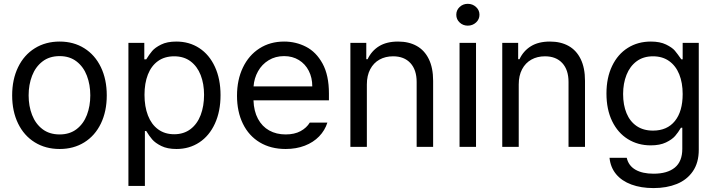

<svg xmlns="http://www.w3.org/2000/svg" viewBox="-20 -749 3649 979"><path d="M42 -262.7Q42 -344.2 72.3 -406.5Q102.5 -468.8 157.5 -502.9Q212.4 -537.1 284.2 -537.1Q355.5 -537.1 409.9 -502.9Q464.4 -468.8 494.4 -406.5Q524.4 -344.2 524.4 -262.7Q524.4 -181.2 494.4 -119.1Q464.4 -57.1 409.9 -23.2Q355.5 10.7 284.2 10.7Q212.4 10.7 157.5 -23.2Q102.5 -57.1 72.3 -119.1Q42 -181.2 42 -262.7ZM440.4 -262.7Q440.4 -317.4 423.1 -362.8Q405.8 -408.2 370.6 -435.5Q335.4 -462.9 284.2 -462.9Q231.9 -462.9 196.5 -435.5Q161.1 -408.2 143.6 -362.8Q126 -317.4 126 -262.7Q126 -208 143.6 -162.8Q161.1 -117.7 196.5 -90.6Q231.9 -63.5 284.2 -63.5Q335.4 -63.5 370.6 -90.6Q405.8 -117.7 423.1 -162.8Q440.4 -208 440.4 -262.7Z M634.8 -530.3H715.8V-446.3H725.6Q741.2 -471.7 755.9 -489Q770.5 -506.3 801.3 -521.7Q832 -537.1 878.9 -537.1Q945.3 -537.1 996.3 -503.7Q1047.4 -470.2 1075.9 -408.2Q1104.5 -346.2 1104.5 -263.7Q1104.5 -181.2 1075.9 -118.9Q1047.4 -56.6 996.3 -22.9Q945.3 10.7 879.9 10.7Q833.5 10.7 802.5 -4.6Q771.5 -20 755.9 -38.3Q740.2 -56.6 725.6 -81.1H718.8V199.2H634.8ZM868.2 -64.5Q917 -64.5 951.4 -90.6Q985.8 -116.7 1003.2 -162.4Q1020.5 -208 1020.5 -265.6Q1020.5 -321.8 1003.2 -366.2Q985.8 -410.6 951.7 -436.3Q917.5 -461.9 868.2 -461.9Q819.3 -461.9 785.4 -437.5Q751.5 -413.1 734.1 -368.9Q716.8 -324.7 716.8 -265.6Q716.8 -205.6 734.4 -160.2Q752 -114.7 786.1 -89.6Q820.3 -64.5 868.2 -64.5Z M1188.5 -260.7Q1188.5 -341.8 1218.5 -404.5Q1248.5 -467.3 1303 -502.2Q1357.4 -537.1 1428.7 -537.1Q1488.8 -537.1 1540.5 -510.5Q1592.3 -483.9 1624.8 -424.6Q1657.2 -365.2 1657.2 -272.5V-237.3H1272.5Q1274.4 -182.1 1295.4 -143.1Q1316.4 -104 1352.8 -83.7Q1389.2 -63.5 1436.5 -63.5Q1481.4 -63.5 1512.5 -80.3Q1543.5 -97.2 1559.6 -124H1649.4Q1636.7 -84 1607.2 -53.5Q1577.6 -22.9 1533.9 -6.1Q1490.2 10.7 1436.5 10.7Q1360.8 10.7 1304.7 -22.9Q1248.5 -56.6 1218.5 -118.2Q1188.5 -179.7 1188.5 -260.7ZM1572.3 -308.6Q1572.3 -353 1554.4 -387.9Q1536.6 -422.9 1503.9 -442.9Q1471.2 -462.9 1428.7 -462.9Q1384.3 -462.9 1349.9 -441.9Q1315.4 -420.9 1295.7 -385.5Q1275.9 -350.1 1272.9 -308.6Z M1850.6 0H1766.6V-530.3H1847.7V-447.3H1854.5Q1874.5 -489.7 1912.8 -513.4Q1951.2 -537.1 2009.8 -537.1Q2064.5 -537.1 2104.5 -514.9Q2144.5 -492.7 2166.5 -447.8Q2188.5 -402.8 2188.5 -336.9V0H2104.5V-331.1Q2104.5 -392.6 2072.8 -427.2Q2041 -461.9 1984.4 -461.9Q1945.3 -461.9 1915 -445.1Q1884.8 -428.2 1867.7 -395.8Q1850.6 -363.3 1850.6 -318.4Z M2323.2 -530.3H2407.2V0H2323.2ZM2306.6 -673.8Q2306.6 -697.3 2323.7 -713.4Q2340.8 -729.5 2365.2 -729.5Q2389.6 -729.5 2407.2 -713.4Q2424.8 -697.3 2424.8 -673.8Q2424.8 -650.4 2407.2 -634.3Q2389.6 -618.2 2365.2 -618.2Q2340.8 -618.2 2323.7 -634.3Q2306.6 -650.4 2306.6 -673.8Z M2625 0H2541V-530.3H2622.1V-447.3H2628.9Q2648.9 -489.7 2687.3 -513.4Q2725.6 -537.1 2784.2 -537.1Q2838.9 -537.1 2878.9 -514.9Q2918.9 -492.7 2940.9 -447.8Q2962.9 -402.8 2962.9 -336.9V0H2878.9V-331.1Q2878.9 -392.6 2847.2 -427.2Q2815.4 -461.9 2758.8 -461.9Q2719.7 -461.9 2689.5 -445.1Q2659.2 -428.2 2642.1 -395.8Q2625 -363.3 2625 -318.4Z M3087.9 55.7H3175.8Q3184.6 95.7 3220 116.2Q3255.4 136.7 3312.5 136.7Q3382.8 136.7 3420.9 105.5Q3459 74.2 3459 9.8V-97.7H3452.1Q3438 -73.7 3422.4 -55.7Q3406.7 -37.6 3375.7 -22.7Q3344.7 -7.8 3297.9 -7.8Q3232.9 -7.8 3181.6 -39.6Q3130.4 -71.3 3101.3 -131.1Q3072.3 -190.9 3072.3 -272.5Q3072.3 -352.5 3101.1 -412.6Q3129.9 -472.7 3181.2 -504.9Q3232.4 -537.1 3298.8 -537.1Q3345.2 -537.1 3376.2 -522Q3407.2 -506.8 3420.7 -491Q3434.1 -475.1 3454.1 -446.3H3460.9V-530.3H3543V14.6Q3543 80.6 3512.9 124.3Q3482.9 168 3431.2 189Q3379.4 210 3312.5 210Q3248.5 210 3199.5 191.9Q3150.4 173.8 3121.6 139.2Q3092.8 104.5 3087.9 55.7ZM3460.9 -269.5Q3460.9 -326.7 3443.4 -370.1Q3425.8 -413.6 3391.8 -437.7Q3357.9 -461.9 3309.6 -461.9Q3260.3 -461.9 3226.1 -436.5Q3191.9 -411.1 3174.6 -367.4Q3157.2 -323.7 3157.2 -269.5Q3157.2 -213.9 3174.6 -171.9Q3191.9 -129.9 3226.1 -106.4Q3260.3 -83 3309.6 -83Q3381.8 -83 3421.4 -132.1Q3460.9 -181.2 3460.9 -269.5Z"/></svg>

Font: Pretendard JP
Style: Regular
Weight: 400
Designer: Base glyphs from Inter by Rasmus Andersson; Hangeul glyphs from Noto Sans CJK(Source Han Sans) by Jang Soo-young and Kan
Foundry: Kil Hyung-jin
Version: Version 1.309